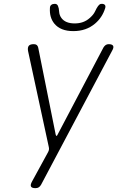

<svg xmlns="http://www.w3.org/2000/svg" viewBox="-20 -970 640 1000"><path d="M165 10Q146 10 141.5 1.5Q137 -7 147 -25L230 -177Q234 -184 235 -191Q236 -198 234 -205L126 -705Q123 -723 130 -731.5Q137 -740 156 -740Q166 -740 171.5 -735.5Q177 -731 179 -722L270 -269Q272 -262 274.5 -262Q277 -262 280 -269L519 -723Q524 -731 530.5 -735.5Q537 -740 546 -740Q564 -740 569 -731.5Q574 -723 564 -706L194 -8Q189 1 182 5.5Q175 10 165 10ZM240 -928Q240 -939 247 -944.5Q254 -950 265 -950Q272 -950 276 -947Q280 -944 282 -939Q287 -928 288 -909.5Q289 -891 300 -876Q321 -848 369 -848Q416 -848 447 -876Q467 -893 475 -910.5Q483 -928 491 -939Q495 -944 499 -947Q503 -950 510 -950Q521 -950 526 -944.5Q531 -939 528 -928Q513 -879 475 -847Q429 -808 362 -808Q295 -808 263 -847Q237 -879 240 -928Z"/></svg>

Font: Maple Mono Thin
Style: Italic
Weight: 250
Italic angle: -10°
Monospace: yes
Designer: subframe7536
Version: Version 7.000